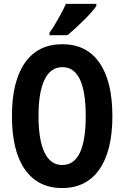

<svg xmlns="http://www.w3.org/2000/svg" viewBox="-20 -951 635 981"><path d="M472.2 -931.2V-920.9Q460.9 -900.9 415.5 -855Q370.1 -809.1 324.2 -771H232.9V-784.2Q252.4 -809.6 279.5 -858.4Q306.6 -907.2 316.9 -931.2ZM107.4 -85Q41 -179.7 41 -357.9Q41 -536.1 107.7 -630.6Q174.3 -725.1 298.3 -725.1Q422.4 -725.1 488.3 -630.1Q554.2 -535.2 554.2 -357.7Q554.2 -180.2 487.5 -85.2Q420.9 9.8 297.6 9.8Q174.3 9.8 107.4 -85ZM298.8 -607.9Q238.8 -607.9 207.8 -544.4Q176.8 -481 176.8 -358.4Q176.8 -235.8 207.5 -171.9Q238.3 -107.9 297.9 -107.9Q418 -107.9 418 -357.9Q418 -607.9 298.8 -607.9Z"/></svg>

Font: Open Sans Hebrew Condensed
Style: Bold
Weight: 700
Width: 3
Foundry: Ascender Corporation, Yanek Iontef
Version: Version 2.001;PS 002.001;hotconv 1.0.70;makeotf.lib2.5.58329